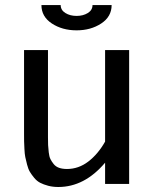

<svg xmlns="http://www.w3.org/2000/svg" viewBox="-20 -728 605 760"><path d="M421.9 -708Q421.9 -662.1 380.6 -635Q339.4 -607.9 283.2 -607.9Q226.6 -607.9 185.3 -635Q144 -662.1 144 -708H220.2Q220.2 -688 238.8 -676.5Q257.3 -665 283.2 -665Q309.1 -665 327.6 -676.5Q346.2 -688 346.2 -708ZM169.9 -185.1Q169.9 -165 170.4 -153.8Q170.9 -142.6 172.9 -125.2Q174.8 -107.9 179.7 -98.1Q184.6 -88.4 192.6 -78.4Q200.7 -68.4 213.9 -63.7Q227.1 -59.1 245.1 -59.1Q291 -59.1 329.6 -88.6Q368.2 -118.2 396 -167.5V-529.8H491.2V0H396V-84Q314.5 12.2 210.9 12.2Q189 12.2 170.7 7.3Q152.3 2.4 139.2 -4.4Q126 -11.2 115.5 -23.9Q105 -36.6 98.4 -47.6Q91.8 -58.6 87.2 -76.4Q82.5 -94.2 80.1 -106.2Q77.6 -118.2 76.7 -138.2Q75.7 -158.2 75.4 -168.5Q75.2 -178.7 75.2 -198.2Q75.2 -201.7 75.2 -203.1V-529.8H169.9Z"/></svg>

Font: Aurulent Sans
Style: Regular
Weight: 400
Version: Version 2007.05.04